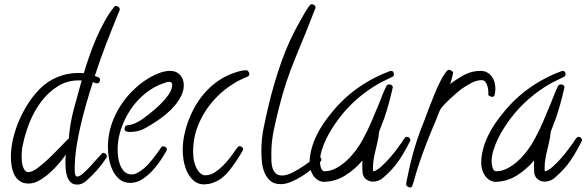

<svg xmlns="http://www.w3.org/2000/svg" viewBox="-20 -801 2709 887"><path d="M533.2 -757.8Q533.2 -754.9 532.2 -752.9Q501 -677.7 472.2 -603Q443.4 -528.3 418 -450.2Q424.8 -448.2 433.6 -444.3Q442.4 -440.4 442.4 -432.6Q442.4 -425.8 438.5 -420.9Q434.6 -416 427.7 -416Q423.8 -416 418.5 -418Q413.1 -419.9 409.2 -421.9Q394.5 -377 379.9 -326.2Q365.2 -275.4 353 -223.6Q340.8 -171.9 333 -120.6Q325.2 -69.3 325.2 -22.5Q325.2 -18.6 325.2 -12.2Q325.2 -5.9 326.2 0Q327.1 5.9 329.6 10.3Q332 14.6 337.9 14.6Q346.7 14.6 362.8 1Q378.9 -12.7 395.5 -30.8Q412.1 -48.8 427.2 -65.9Q442.4 -83 449.2 -89.8Q452.1 -94.7 458 -94.7Q463.9 -94.7 468.8 -89.8Q473.6 -85 473.6 -79.1Q473.6 -74.2 471.7 -72.3Q452.1 -42 428.7 -15.6Q405.3 10.7 378.9 34.2Q359.4 51.8 336.9 51.8Q317.4 51.8 306.6 41Q295.9 30.3 290.5 15.1Q285.2 0 283.7 -17.6Q282.2 -35.2 282.2 -49.8Q282.2 -59.6 282.7 -68.8Q283.2 -78.1 284.2 -86.9Q271.5 -68.4 252 -45.4Q232.4 -22.5 209.5 -2Q186.5 18.6 161.6 32.7Q136.7 46.9 112.3 46.9Q86.9 46.9 70.8 35.2Q54.7 23.4 45.9 5.4Q37.1 -12.7 33.7 -34.2Q30.3 -55.7 30.3 -75.2Q30.3 -117.2 40.5 -160.6Q50.8 -204.1 68.8 -245.6Q86.9 -287.1 111.3 -324.7Q135.7 -362.3 165 -391.6Q199.2 -425.8 245.1 -444.8Q291 -463.9 340.8 -463.9Q347.7 -463.9 354 -463.9Q360.4 -463.9 367.2 -462.9Q377.9 -499 392.1 -540Q406.2 -581.1 423.8 -622.1Q441.4 -663.1 462.4 -701.2Q483.4 -739.3 506.8 -768.6Q509.8 -773.4 516.6 -773.4Q522.5 -773.4 527.8 -769Q533.2 -764.6 533.2 -757.8ZM357.4 -429.7H349.6Q292 -430.7 247.6 -402.8Q203.1 -375 170.4 -331.5Q137.7 -288.1 116.7 -235.4Q95.7 -182.6 85.9 -133.8Q80.1 -108.4 80.1 -83Q80.1 -75.2 80.6 -62Q81.1 -48.8 84.5 -36.1Q87.9 -23.4 94.2 -14.6Q100.6 -5.9 112.3 -5.9Q127.9 -5.9 153.8 -24.9Q179.7 -43.9 206.5 -69.8Q233.4 -95.7 257.8 -121.1Q282.2 -146.5 293.9 -158.2Q295.9 -160.2 297.9 -160.2Q302.7 -228.5 320.8 -296.4Q338.9 -364.3 357.4 -429.7Z M829.1 -407.2Q829.1 -382.8 817.4 -358.9Q805.7 -335 787.6 -313.5Q769.5 -292 748 -274.4Q726.6 -256.8 708 -244.1Q679.7 -224.6 648.9 -208Q618.2 -191.4 582 -191.4Q574.2 -191.4 564.9 -193.4Q555.7 -195.3 555.7 -206.1Q555.7 -219.7 568.4 -222.7Q571.3 -223.6 575.2 -223.6Q579.1 -223.6 583 -224.6Q593.8 -226.6 604 -231.4Q614.3 -236.3 625 -242.2Q641.6 -252.9 667 -272.5Q692.4 -292 716.8 -315.4Q741.2 -338.9 758.3 -363.3Q775.4 -387.7 775.4 -409.2Q775.4 -422.9 760.7 -422.9Q754.9 -422.9 749 -420.9Q743.2 -418.9 737.3 -417Q690.4 -401.4 651.4 -369.6Q612.3 -337.9 584 -295.9Q555.7 -253.9 539.6 -206.1Q523.4 -158.2 523.4 -110.4Q523.4 -94.7 525.9 -74.7Q528.3 -54.7 535.6 -37.1Q543 -19.5 555.7 -7.3Q568.4 4.9 588.9 4.9Q596.7 4.9 603.5 2.4Q610.4 0 617.2 -3.9Q643.6 -18.6 666 -43.5Q688.5 -68.4 706.1 -93.8Q710.9 -99.6 715.3 -106.4Q719.7 -113.3 724.6 -120.1Q727.5 -125 734.4 -125Q740.2 -125 745.6 -121.1Q751 -117.2 751 -110.4Q751 -108.4 749 -104.5Q737.3 -83 719.7 -57.1Q702.1 -31.2 680.7 -8.8Q659.2 13.7 634.3 28.8Q609.4 43.9 582 43.9Q551.8 43.9 531.7 26.9Q511.7 9.8 500 -15.1Q488.3 -40 483.4 -68.8Q478.5 -97.7 478.5 -121.1Q478.5 -195.3 509.8 -263.2Q541 -331.1 593.8 -382.8Q609.4 -398.4 629.9 -414.6Q650.4 -430.7 673.3 -443.8Q696.3 -457 720.2 -465.3Q744.1 -473.6 766.6 -473.6Q794.9 -473.6 812 -454.6Q829.1 -435.5 829.1 -407.2Z M1131.8 -460Q1131.8 -450.2 1124 -447.3Q1107.4 -439.5 1091.3 -432.6Q1075.2 -425.8 1059.6 -415Q994.1 -375 947.3 -313.5Q900.4 -252 880.9 -177.7Q872.1 -139.6 872.1 -100.6Q872.1 -86.9 874 -70.8Q876 -54.7 881.3 -39.1Q886.7 -23.4 896 -10.7Q905.3 2 919.9 7.8Q920.9 8.8 923.3 8.8Q925.8 8.8 926.8 8.8Q951.2 8.8 971.7 -4.4Q992.2 -17.6 1008.8 -34.2Q1035.2 -60.5 1058.6 -94.7Q1063.5 -101.6 1068.4 -108.4Q1073.2 -115.2 1078.1 -121.1Q1081.1 -126 1086.9 -126Q1092.8 -126 1098.1 -121.6Q1103.5 -117.2 1103.5 -111.3Q1103.5 -109.4 1099.1 -101.6Q1094.7 -93.8 1088.9 -84.5Q1083 -75.2 1077.6 -66.9Q1072.3 -58.6 1070.3 -55.7Q1056.6 -35.2 1041.5 -15.6Q1026.4 3.9 1008.3 18.6Q990.2 33.2 967.8 42Q945.3 50.8 918.9 50.8Q913.1 50.8 910.2 49.8Q891.6 46.9 877.4 35.6Q863.3 24.4 853 8.3Q842.8 -7.8 836.9 -25.9Q831.1 -43.9 828.1 -60.5Q826.2 -72.3 825.2 -84Q824.2 -95.7 824.2 -108.4Q824.2 -150.4 834 -188.5Q843.8 -231.4 862.8 -273.4Q881.8 -315.4 909.2 -351.6Q936.5 -387.7 971.7 -415.5Q1006.8 -443.4 1049.8 -460Q1064.5 -465.8 1083 -471.2Q1101.6 -476.6 1118.2 -476.6Q1123 -476.6 1127.4 -470.7Q1131.8 -464.8 1131.8 -460Z M1464.8 -63.5Q1464.8 -58.6 1460.9 -54.7Q1445.3 -40 1422.9 -21.5Q1400.4 -2.9 1375.5 12.7Q1350.6 28.3 1324.7 39.1Q1298.8 49.8 1277.3 49.8Q1246.1 49.8 1228.5 34.2Q1210.9 18.6 1201.7 -4.4Q1192.4 -27.3 1189.9 -54.2Q1187.5 -81.1 1187.5 -104.5Q1187.5 -159.2 1198.2 -211.9Q1209 -264.6 1221.7 -317.4Q1246.1 -419.9 1280.8 -517.6Q1315.4 -615.2 1368.2 -707Q1377.9 -724.6 1388.2 -742.2Q1398.4 -759.8 1410.2 -775.4Q1414.1 -781.2 1420.9 -781.2Q1426.8 -781.2 1432.1 -777.3Q1437.5 -773.4 1437.5 -766.6Q1437.5 -763.7 1436.5 -761.7Q1392.6 -648.4 1345.7 -536.1Q1298.8 -423.8 1269.5 -305.7Q1255.9 -252.9 1244.6 -198.7Q1233.4 -144.5 1233.4 -88.9Q1233.4 -74.2 1233.9 -57.1Q1234.4 -40 1238.8 -25.4Q1243.2 -10.7 1253.4 -0.5Q1263.7 9.8 1283.2 9.8Q1304.7 9.8 1331.5 -3.9Q1358.4 -17.6 1383.3 -34.7Q1408.2 -51.8 1426.8 -65.4Q1445.3 -79.1 1449.2 -79.1Q1455.1 -79.1 1460 -74.2Q1464.8 -69.3 1464.8 -63.5Z M1876 -152.3Q1850.6 -100.6 1823.2 -60.1Q1795.9 -19.5 1752 18.6Q1730.5 38.1 1703.1 38.1Q1688.5 38.1 1675.3 29.8Q1662.1 21.5 1657.2 6.8Q1655.3 2 1654.8 -6.8Q1654.3 -15.6 1653.8 -25.4Q1653.3 -35.2 1653.8 -44.4Q1654.3 -53.7 1654.3 -59.6Q1620.1 -18.6 1573.7 10.3Q1527.3 39.1 1471.7 39.1Q1468.8 39.1 1463.4 37.1Q1458 35.2 1455.1 34.2Q1432.6 23.4 1421.4 0Q1410.2 -23.4 1410.2 -46.9Q1410.2 -79.1 1418.5 -110.8Q1426.8 -142.6 1440.9 -172.4Q1455.1 -202.1 1473.6 -229.5Q1492.2 -256.8 1512.7 -281.2Q1565.4 -346.7 1633.8 -395Q1702.1 -443.4 1782.2 -472.7Q1783.2 -473.6 1786.1 -473.6Q1793 -473.6 1796.4 -468.8Q1799.8 -463.9 1799.8 -458Q1799.8 -449.2 1793 -446.3Q1776.4 -437.5 1760.3 -430.2Q1744.1 -422.9 1728.5 -414.1Q1620.1 -351.6 1545.9 -253.9Q1531.2 -234.4 1515.6 -210Q1500 -185.5 1487.3 -159.7Q1474.6 -133.8 1466.3 -106.4Q1458 -79.1 1458 -53.7Q1458 -49.8 1459 -42.5Q1460 -35.2 1461.9 -27.8Q1463.9 -20.5 1468.3 -15.1Q1472.7 -9.8 1478.5 -9.8Q1506.8 -9.8 1533.7 -24.4Q1560.5 -39.1 1584 -61.5Q1607.4 -84 1626 -109.4Q1644.5 -134.8 1656.2 -157.2Q1678.7 -198.2 1696.3 -239.7Q1713.9 -281.2 1731.4 -323.2Q1738.3 -340.8 1747.6 -364.3Q1756.8 -387.7 1765.6 -404.3Q1769.5 -411.1 1778.3 -411.1Q1785.2 -411.1 1790 -407.2Q1794.9 -403.3 1794.9 -396.5L1793.9 -394.5Q1786.1 -359.4 1776.4 -323.7Q1766.6 -288.1 1754.9 -253.9Q1750 -240.2 1743.2 -223.6Q1736.3 -207 1732.4 -195.3Q1730.5 -188.5 1730 -181.6Q1729.5 -174.8 1728.5 -168Q1725.6 -152.3 1722.2 -137.2Q1718.8 -122.1 1714.8 -106.4Q1710 -86.9 1706.5 -66.9Q1703.1 -46.9 1703.1 -26.4Q1703.1 -21.5 1703.1 -17.6Q1703.1 -13.7 1704.1 -9.8Q1710.9 -9.8 1720.2 -15.6Q1729.5 -21.5 1739.3 -29.8Q1749 -38.1 1757.3 -46.9Q1765.6 -55.7 1770.5 -60.5Q1799.8 -91.8 1826.2 -129.9Q1833 -137.7 1838.4 -147Q1843.8 -156.2 1850.6 -164.1Q1853.5 -168.9 1859.4 -168.9Q1866.2 -168.9 1871.1 -164.1Q1876 -159.2 1876 -152.3Z M2268.6 -390.6Q2268.6 -382.8 2267.6 -376Q2266.6 -369.1 2264.6 -361.3Q2262.7 -353.5 2253.9 -353.5Q2250 -353.5 2242.7 -356.9Q2235.4 -360.4 2235.4 -364.3L2236.3 -373Q2236.3 -379.9 2234.9 -389.6Q2233.4 -399.4 2230 -408.7Q2226.6 -418 2220.7 -424.3Q2214.8 -430.7 2205.1 -430.7Q2181.6 -430.7 2155.3 -416.5Q2128.9 -402.3 2110.4 -388.7Q2102.5 -382.8 2088.9 -371.1Q2075.2 -359.4 2060.5 -345.7Q2045.9 -332 2033.7 -319.3Q2021.5 -306.6 2016.6 -298.8Q2013.7 -294.9 2009.3 -284.7Q2004.9 -274.4 2000.5 -262.7Q1996.1 -251 1991.7 -240.2Q1987.3 -229.5 1984.4 -223.6Q1964.8 -176.8 1946.8 -129.9Q1928.7 -83 1913.1 -35.2Q1905.3 -12.7 1898.9 11.2Q1892.6 35.2 1884.8 57.6Q1880.9 65.4 1875 65.4Q1871.1 65.4 1863.8 61Q1856.4 56.6 1856.4 52.7Q1856.4 42 1859.9 28.3Q1863.3 14.6 1865.2 3.9Q1877.9 -59.6 1896.5 -121.1Q1915 -182.6 1939.5 -242.2Q1948.2 -265.6 1960.4 -297.9Q1972.7 -330.1 1986.3 -363.8Q2000 -397.5 2015.1 -427.2Q2030.3 -457 2045.9 -474.6Q2049.8 -478.5 2054.7 -478.5Q2058.6 -478.5 2065.9 -474.1Q2073.2 -469.7 2073.2 -464.8Q2073.2 -461.9 2071.3 -454.6Q2069.3 -447.3 2067.4 -439Q2065.4 -430.7 2063 -423.3Q2060.5 -416 2059.6 -413.1Q2090.8 -436.5 2125 -455.1Q2159.2 -473.6 2200.2 -473.6Q2217.8 -473.6 2230.5 -466.3Q2243.2 -459 2252 -447.3Q2260.7 -435.5 2264.6 -420.9Q2268.6 -406.2 2268.6 -390.6Z M2668.9 -152.3Q2643.6 -100.6 2616.2 -60.1Q2588.9 -19.5 2544.9 18.6Q2523.4 38.1 2496.1 38.1Q2481.4 38.1 2468.3 29.8Q2455.1 21.5 2450.2 6.8Q2448.2 2 2447.8 -6.8Q2447.3 -15.6 2446.8 -25.4Q2446.3 -35.2 2446.8 -44.4Q2447.3 -53.7 2447.3 -59.6Q2413.1 -18.6 2366.7 10.3Q2320.3 39.1 2264.6 39.1Q2261.7 39.1 2256.3 37.1Q2251 35.2 2248 34.2Q2225.6 23.4 2214.4 0Q2203.1 -23.4 2203.1 -46.9Q2203.1 -79.1 2211.4 -110.8Q2219.7 -142.6 2233.9 -172.4Q2248 -202.1 2266.6 -229.5Q2285.2 -256.8 2305.7 -281.2Q2358.4 -346.7 2426.8 -395Q2495.1 -443.4 2575.2 -472.7Q2576.2 -473.6 2579.1 -473.6Q2585.9 -473.6 2589.4 -468.8Q2592.8 -463.9 2592.8 -458Q2592.8 -449.2 2585.9 -446.3Q2569.3 -437.5 2553.2 -430.2Q2537.1 -422.9 2521.5 -414.1Q2413.1 -351.6 2338.9 -253.9Q2324.2 -234.4 2308.6 -210Q2293 -185.5 2280.3 -159.7Q2267.6 -133.8 2259.3 -106.4Q2251 -79.1 2251 -53.7Q2251 -49.8 2252 -42.5Q2252.9 -35.2 2254.9 -27.8Q2256.8 -20.5 2261.2 -15.1Q2265.6 -9.8 2271.5 -9.8Q2299.8 -9.8 2326.7 -24.4Q2353.5 -39.1 2377 -61.5Q2400.4 -84 2418.9 -109.4Q2437.5 -134.8 2449.2 -157.2Q2471.7 -198.2 2489.3 -239.7Q2506.8 -281.2 2524.4 -323.2Q2531.2 -340.8 2540.5 -364.3Q2549.8 -387.7 2558.6 -404.3Q2562.5 -411.1 2571.3 -411.1Q2578.1 -411.1 2583 -407.2Q2587.9 -403.3 2587.9 -396.5L2586.9 -394.5Q2579.1 -359.4 2569.3 -323.7Q2559.6 -288.1 2547.9 -253.9Q2543 -240.2 2536.1 -223.6Q2529.3 -207 2525.4 -195.3Q2523.4 -188.5 2522.9 -181.6Q2522.5 -174.8 2521.5 -168Q2518.6 -152.3 2515.1 -137.2Q2511.7 -122.1 2507.8 -106.4Q2502.9 -86.9 2499.5 -66.9Q2496.1 -46.9 2496.1 -26.4Q2496.1 -21.5 2496.1 -17.6Q2496.1 -13.7 2497.1 -9.8Q2503.9 -9.8 2513.2 -15.6Q2522.5 -21.5 2532.2 -29.8Q2542 -38.1 2550.3 -46.9Q2558.6 -55.7 2563.5 -60.5Q2592.8 -91.8 2619.1 -129.9Q2626 -137.7 2631.3 -147Q2636.7 -156.2 2643.6 -164.1Q2646.5 -168.9 2652.3 -168.9Q2659.2 -168.9 2664.1 -164.1Q2668.9 -159.2 2668.9 -152.3Z"/></svg>

Font: Calligraffiti
Style: Regular
Weight: 400
Designer: Dathan Boardman
Foundry: Open Window
Version: Version 1.000